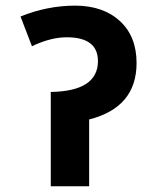

<svg xmlns="http://www.w3.org/2000/svg" viewBox="-20 -652 541 672"><path d="M322.8 -438Q322.8 -521.5 213.4 -521.5Q157.2 -521.5 91.8 -490.2L51.8 -594.2Q145.5 -632.3 243.7 -632.3Q341.8 -631.8 399.9 -578.1Q458 -524.4 458 -431.6Q458 -275.9 292 -233.9V0H157.7V-330.1Q322.8 -333 322.8 -438Z"/></svg>

Font: NotoSans-Bold
Style: Bold
Weight: 700
Designer: Monotype Design team
Foundry: Monotype Imaging Inc.
Version: Version 1.04